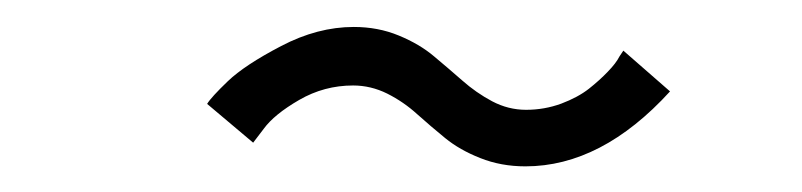

<svg xmlns="http://www.w3.org/2000/svg" viewBox="-20 -480 610 146"><path d="M379.5 -353.5Q361 -353.5 345.2 -359.8Q329.5 -366 318.5 -375Q307.5 -384 297.2 -393.2Q287 -402.5 274.5 -408.8Q262 -415 248.5 -415Q226.5 -415 207.5 -404Q188.5 -393 180.5 -382L172.5 -371.5L137.5 -401Q140.5 -406 153.2 -418.2Q166 -430.5 193.8 -445Q221.5 -459.5 249 -459.5Q267.5 -459.5 283.2 -453Q299 -446.5 310 -437.2Q321 -428 331.5 -418.8Q342 -409.5 354.2 -403Q366.5 -396.5 380 -396.5Q394 -396.5 406.8 -401.2Q419.5 -406 427.8 -412.5Q436 -419 442.2 -425.5Q448.5 -432 451 -437L454 -441.5L489.5 -410.5Q437.5 -353.5 379.5 -353.5Z"/></svg>

Font: League Mono Narrow UltraLight
Style: Regular
Weight: 200
Width: 3
Designer: Tyler Finck
Foundry: The League of Moveable Type / Tyler Finck
Version: Version 2.210